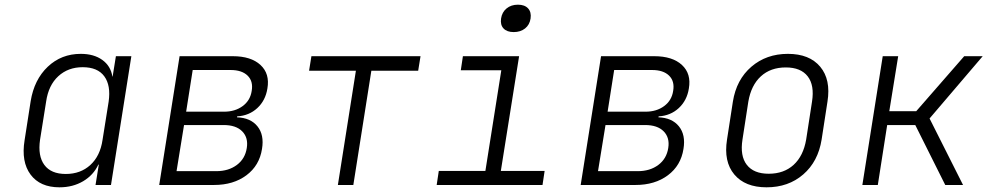

<svg xmlns="http://www.w3.org/2000/svg" viewBox="-20 -790 4240 820"><path d="M234 10Q151 10 110.5 -44.5Q70 -99 85 -191L111 -358Q126 -450 184 -505Q242 -560 325 -560Q381 -560 417 -534Q453 -508 460 -463H461L475 -550H541L454 0H388L402 -87H400Q379 -42 335 -16Q291 10 234 10ZM261 -47Q324 -47 366 -85.5Q408 -124 418 -193L444 -356Q454 -425 425.5 -464Q397 -503 333 -503Q271 -503 229 -464.5Q187 -426 177 -356L151 -193Q141 -124 169.5 -85.5Q198 -47 261 -47Z M660 0 747 -550H974Q1052 -550 1092.5 -512.5Q1133 -475 1122 -412Q1114 -361 1079 -328.5Q1044 -296 993 -293L992 -289Q1050 -287 1079.5 -250.5Q1109 -214 1099 -154Q1088 -83 1032.5 -41.5Q977 0 894 0ZM775 -313H937Q984 -313 1016.5 -337Q1049 -361 1055 -402Q1062 -443 1037.5 -467Q1013 -491 965 -491H803ZM734 -59H904Q956 -59 991.5 -85.5Q1027 -112 1034 -158Q1041 -202 1014.5 -229Q988 -256 935 -256H766Z M1423 0 1500 -488H1300L1310 -550H1776L1766 -488H1566L1489 0Z M1845 0 1854 -60H2053L2121 -490H1948L1957 -550H2197L2119 -60H2306L2297 0ZM2174 -653Q2145 -653 2130.5 -668.5Q2116 -684 2120 -711Q2124 -738 2143.5 -754Q2163 -770 2192 -770Q2221 -770 2235.5 -754Q2250 -738 2246 -711Q2242 -684 2222.5 -668.5Q2203 -653 2174 -653Z M2460 0 2547 -550H2774Q2852 -550 2892.5 -512.5Q2933 -475 2922 -412Q2914 -361 2879 -328.5Q2844 -296 2793 -293L2792 -289Q2850 -287 2879.5 -250.5Q2909 -214 2899 -154Q2888 -83 2832.5 -41.5Q2777 0 2694 0ZM2575 -313H2737Q2784 -313 2816.5 -337Q2849 -361 2855 -402Q2862 -443 2837.5 -467Q2813 -491 2765 -491H2603ZM2534 -59H2704Q2756 -59 2791.5 -85.5Q2827 -112 2834 -158Q2841 -202 2814.5 -229Q2788 -256 2735 -256H2566Z M3254 10Q3162 10 3116 -45Q3070 -100 3085 -194L3110 -356Q3125 -450 3189 -505Q3253 -560 3345 -560Q3437 -560 3483 -505Q3529 -450 3514 -356L3489 -194Q3474 -100 3410.5 -45Q3347 10 3254 10ZM3263 -48Q3328 -48 3369.5 -86Q3411 -124 3423 -194L3448 -356Q3459 -426 3429.5 -464Q3400 -502 3336 -502Q3271 -502 3229.5 -464Q3188 -426 3176 -356L3151 -194Q3140 -124 3169.5 -86Q3199 -48 3263 -48Z M3663 0 3750 -550H3816L3778 -315H3893L4098 -550H4177L3950 -284L4093 0H4017L3889 -256H3769L3729 0Z"/></svg>

Font: NKDuy Mono ExtraLight
Style: Italic
Weight: 200
Italic angle: -9°
Monospace: yes
Designer: NKDuy
Foundry: NKDuy
Version: Version 2.251; ttfautohint (v1.8.4.7-5d5b)